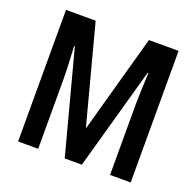

<svg xmlns="http://www.w3.org/2000/svg" viewBox="-125 -847 1001 979"><g transform="rotate(20 375.5 -357.0)"><path d="M324 0 177 -555H173Q176 -506 178 -458.5Q180 -411 180 -386V0H71V-714H232L372 -184H374L521 -714H682V0H570V-387Q570 -415 572 -461.5Q574 -508 576 -555H572L417 0Z"/></g></svg>

Font: Noto Sans Gurmukhi ExtraCondensed SemiBold
Style: Regular
Weight: 600
Width: 2
Designer: Jelle Bosma - Monotype Design Team
Foundry: Monotype Imaging Inc.
Version: Version 2.004; ttfautohint (v1.8.4.7-5d5b)